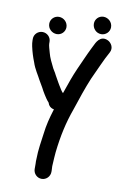

<svg xmlns="http://www.w3.org/2000/svg" viewBox="-97 -862 658 1005"><g transform="rotate(10 232.0 -359.0)"><path d="M242 -6C242 -20.2 244.8 -43.1 245.9 -62.9C255.8 -151.7 272.1 -225.8 298.6 -298.8C319.2 -360.6 338.4 -419.2 361.8 -474.7C385.8 -524.8 409.2 -582.8 433.7 -625.6C449.6 -653.4 430.4 -678.8 414.2 -686.9C370 -708.9 350.3 -659.6 344.6 -648.2L336.6 -632.2C317.6 -594.2 299.3 -550.6 281.2 -511.3C264.2 -472.9 249.6 -431.6 235.8 -391C210.8 -317.2 177.7 -238.8 167.2 -148C161.8 -105.3 153.3 -61.5 153 -10.3C152.4 -3.2 152.3 4.8 153 14.9V42C153 66.1 172.3 87 197.5 87C222.7 87 242 66.1 242 42V34C242 27.8 241.7 21.3 241 12.1C241 4.2 242 -0.9 242 -6ZM25 -627V-618C25 -608.8 26.2 -599.4 28.5 -587.9C35.1 -557.3 43.2 -532.4 53.4 -506.6C64.1 -473 85.4 -443.4 96.8 -420.4C104.8 -405.8 110.4 -396.2 118.3 -383.5L127 -367.1C133.7 -355.1 141.9 -342.6 148.2 -333.1C159.7 -315.9 163.7 -315.4 165 -311.1C173.6 -280.7 208.6 -276.8 227.3 -285.3C243.8 -292.8 259.1 -312.2 249.5 -339.6C245.9 -351.7 240.3 -364.9 227.3 -377.1C220.9 -383.6 214.4 -394.8 204.4 -411L195 -427C189.6 -437.5 181.8 -450.4 176.3 -460.3C168.6 -476.8 162.4 -483 157.4 -493.2C145.1 -517.7 131 -545.9 125.3 -569.1C120.8 -587 114 -605.3 114 -618V-627C114 -652.3 93 -671 69.5 -671C46 -671 25 -652.3 25 -627ZM326 -761C326 -735.8 346 -713 373 -713C396.8 -713 418 -731.9 418 -757.5C418 -784.7 395 -805 370 -805C345.7 -805 326 -785.3 326 -761ZM96 -720C96 -693 118.8 -673 144 -673C168.3 -673 188 -692.7 188 -717C188 -742.7 166.7 -764 140.5 -764C116.6 -764 96 -745 96 -720Z"/></g></svg>

Font: Just Breathe
Style: Bd
Weight: 400
Foundry: Cannot Into Space Fonts
Version: Version 0.72